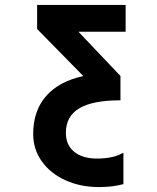

<svg xmlns="http://www.w3.org/2000/svg" viewBox="-20 -745 640 781"><path d="M299 -616 470 -436V-337Q358 -337 303 -304.8Q248 -272.5 248 -205Q248 -154.5 282.2 -127.2Q316.5 -100 374 -100Q442 -100 482 -124V4Q437 16 383 16Q307.5 16 246.2 -11.8Q185 -39.5 150 -88.8Q115 -138 115 -200Q115 -294.5 167.8 -354.5Q220.5 -414.5 319 -435.5L131 -627V-725H491V-616Z"/></svg>

Font: JuliaMono Black
Style: Regular
Weight: 900
Monospace: yes
Designer: cormullion
Foundry: corm
Version: Version 0.054; ttfautohint (v1.8.4)